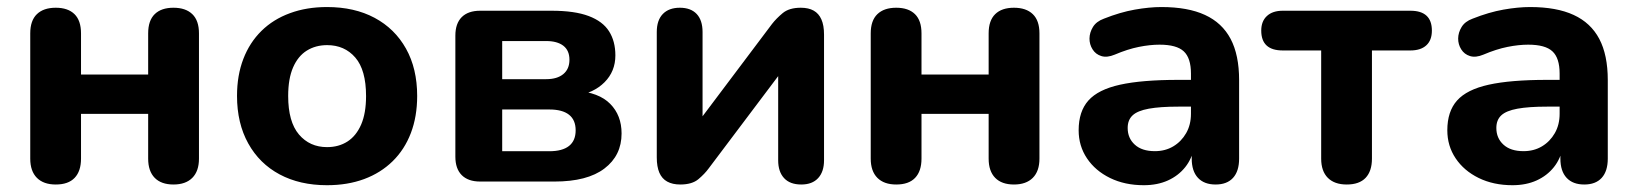

<svg xmlns="http://www.w3.org/2000/svg" viewBox="-20 -521 4699 551"><path d="M140 8.5Q105 8.5 85.9 -10.6Q66.8 -29.8 66.8 -65.8V-425.2Q66.8 -462 85.9 -480.4Q105 -498.8 140 -498.8Q175 -498.8 193.8 -480.4Q212.5 -462 212.5 -425.2V-307.2H405.2V-425.2Q405.2 -462 424 -480.4Q442.8 -498.8 477.8 -498.8Q512.8 -498.8 531.9 -480.4Q551 -462 551 -425.2V-65.8Q551 -29.8 531.9 -10.6Q512.8 8.5 477.8 8.5Q442.8 8.5 424 -10.6Q405.2 -29.8 405.2 -65.8V-194.2H212.5V-65.8Q212.5 -29.8 194.2 -10.6Q176 8.5 140 8.5Z M918.4 10.5Q840.5 10.5 782.5 -20.5Q724.5 -51.5 692.4 -109.4Q660.2 -167.3 660.2 -245.8Q660.2 -304.8 678.3 -351.8Q696.3 -398.8 730.3 -432.3Q764.4 -465.8 812.2 -483.2Q859.9 -500.8 918.4 -500.8Q997.2 -500.8 1055.1 -469.8Q1113 -438.8 1145.1 -381.5Q1177.2 -324.2 1177.2 -245.6Q1177.2 -186.6 1159.1 -139.2Q1141 -91.8 1106.8 -58.3Q1072.6 -24.8 1025 -7.1Q977.5 10.5 918.4 10.5ZM918.5 -98.8Q952.1 -98.8 977.2 -114.9Q1002.2 -131 1016.4 -163.5Q1030.5 -196 1030.5 -245.4Q1030.5 -320.2 999.6 -355.9Q968.8 -391.5 918.8 -391.5Q885.8 -391.5 860.5 -375.8Q835.2 -360 821.1 -327.6Q807 -295.2 807 -245.6Q807 -171.5 837.9 -135.1Q868.8 -98.8 918.5 -98.8Z M1358 0Q1323.5 0 1305.1 -18.4Q1286.8 -36.8 1286.8 -71.2V-419Q1286.8 -453.5 1305.1 -471.9Q1323.5 -490.2 1358 -490.2H1563.2Q1629 -490.2 1669.4 -475Q1709.8 -459.8 1727.9 -431.1Q1746 -402.5 1746 -362Q1746 -316.2 1714.9 -285Q1683.8 -253.8 1632.2 -246V-260.8Q1698.8 -255.8 1731.2 -222.9Q1763.8 -190 1763.8 -138Q1763.8 -74.8 1714.6 -37.4Q1665.5 0 1571.2 0ZM1421.2 -87H1556.5Q1593.8 -87 1612.9 -102.1Q1632 -117.2 1632 -147Q1632 -176.8 1612.9 -191.8Q1593.8 -206.8 1556.5 -206.8H1421.2ZM1421.2 -293.8H1547.5Q1579 -293.8 1596.6 -308.4Q1614.2 -323 1614.2 -349.5Q1614.2 -376.2 1596.6 -389.8Q1579 -403.2 1547.5 -403.2H1421.2Z M1932.2 8.5Q1910 8.5 1894.9 0.2Q1879.8 -8 1872.2 -25.4Q1864.8 -42.8 1864.8 -69.2V-429.2Q1864.8 -462.8 1882.1 -480.8Q1899.5 -498.8 1931 -498.8Q1962.5 -498.8 1979.4 -480.8Q1996.2 -462.8 1996.2 -429.2V-151.8H1969.5L2195.5 -452.2Q2207.8 -468 2226.2 -483.4Q2244.8 -498.8 2278 -498.8Q2300.5 -498.8 2315.1 -490.5Q2329.8 -482.2 2337.2 -465.4Q2344.8 -448.5 2344.8 -421.8V-61Q2344.8 -28.2 2327.9 -9.9Q2311 8.5 2279.5 8.5Q2247 8.5 2230.1 -9.9Q2213.2 -28.2 2213.2 -61V-339.2H2240.8L2014 -38Q2002.5 -22.2 1984.4 -6.9Q1966.2 8.5 1932.2 8.5Z M2552 8.5Q2517 8.5 2497.9 -10.6Q2478.8 -29.8 2478.8 -65.8V-425.2Q2478.8 -462 2497.9 -480.4Q2517 -498.8 2552 -498.8Q2587 -498.8 2605.8 -480.4Q2624.5 -462 2624.5 -425.2V-307.2H2817.2V-425.2Q2817.2 -462 2836 -480.4Q2854.8 -498.8 2889.8 -498.8Q2924.8 -498.8 2943.9 -480.4Q2963 -462 2963 -425.2V-65.8Q2963 -29.8 2943.9 -10.6Q2924.8 8.5 2889.8 8.5Q2854.8 8.5 2836 -10.6Q2817.2 -29.8 2817.2 -65.8V-194.2H2624.5V-65.8Q2624.5 -29.8 2606.2 -10.6Q2588 8.5 2552 8.5Z M3262.5 10.5Q3208 10.5 3165.6 -10.2Q3123.2 -31 3099.4 -66.6Q3075.5 -102.2 3075.5 -147.2Q3075.5 -201.2 3103.5 -232.6Q3131.5 -264 3194.2 -277.9Q3257 -291.8 3361.8 -291.8H3413.8V-215H3362.2Q3309.2 -215 3276.9 -209.1Q3244.5 -203.2 3230.4 -190Q3216.2 -176.8 3216.2 -153.8Q3216.2 -124.5 3236.6 -105.9Q3257 -87.2 3294.2 -87.2Q3324 -87.2 3347.1 -101Q3370.2 -114.8 3384 -138.9Q3397.8 -163 3397.8 -194.5V-309.8Q3397.8 -354.5 3377.2 -373.6Q3356.8 -392.8 3307.5 -392.8Q3280.2 -392.8 3248.2 -386.4Q3216.2 -380 3179 -364.2Q3157 -355 3140.6 -360.1Q3124.2 -365.2 3115.4 -379.4Q3106.5 -393.5 3106.6 -410.5Q3106.8 -427.5 3116.5 -443.5Q3126.2 -459.5 3148.2 -467.5Q3194.8 -486 3236.6 -493.4Q3278.5 -500.8 3313 -500.8Q3389 -500.8 3438.1 -478.1Q3487.2 -455.5 3511.6 -409.4Q3536 -363.2 3536 -291V-65.8Q3536 -29.8 3518.6 -10.6Q3501.2 8.5 3468.5 8.5Q3435.8 8.5 3417.9 -10.6Q3400 -29.8 3400 -65.8V-105L3407.2 -99.8Q3401 -66 3381.4 -41.4Q3361.8 -16.8 3331.6 -3.1Q3301.5 10.5 3262.5 10.5Z M3844.8 8.5Q3809.8 8.5 3790.6 -10.6Q3771.5 -29.8 3771.5 -65.8V-376.2H3661.2Q3599.5 -376.2 3599.5 -433.2Q3599.5 -460.2 3615.9 -475.2Q3632.2 -490.2 3661.2 -490.2H4027.5Q4089.2 -490.2 4089.2 -433.2Q4089.2 -405.5 4073.2 -390.9Q4057.2 -376.2 4027.5 -376.2H3917.2V-65.8Q3917.2 -29.8 3899 -10.6Q3880.8 8.5 3844.8 8.5Z M4320.5 10.5Q4266 10.5 4223.6 -10.2Q4181.2 -31 4157.4 -66.6Q4133.5 -102.2 4133.5 -147.2Q4133.5 -201.2 4161.5 -232.6Q4189.5 -264 4252.2 -277.9Q4315 -291.8 4419.8 -291.8H4471.8V-215H4420.2Q4367.2 -215 4334.9 -209.1Q4302.5 -203.2 4288.4 -190Q4274.2 -176.8 4274.2 -153.8Q4274.2 -124.5 4294.6 -105.9Q4315 -87.2 4352.2 -87.2Q4382 -87.2 4405.1 -101Q4428.2 -114.8 4442 -138.9Q4455.8 -163 4455.8 -194.5V-309.8Q4455.8 -354.5 4435.2 -373.6Q4414.8 -392.8 4365.5 -392.8Q4338.2 -392.8 4306.2 -386.4Q4274.2 -380 4237 -364.2Q4215 -355 4198.6 -360.1Q4182.2 -365.2 4173.4 -379.4Q4164.5 -393.5 4164.6 -410.5Q4164.8 -427.5 4174.5 -443.5Q4184.2 -459.5 4206.2 -467.5Q4252.8 -486 4294.6 -493.4Q4336.5 -500.8 4371 -500.8Q4447 -500.8 4496.1 -478.1Q4545.2 -455.5 4569.6 -409.4Q4594 -363.2 4594 -291V-65.8Q4594 -29.8 4576.6 -10.6Q4559.2 8.5 4526.5 8.5Q4493.8 8.5 4475.9 -10.6Q4458 -29.8 4458 -65.8V-105L4465.2 -99.8Q4459 -66 4439.4 -41.4Q4419.8 -16.8 4389.6 -3.1Q4359.5 10.5 4320.5 10.5Z"/></svg>

Font: Nunito ExtraLight
Style: Regular
Weight: 200
Designer: Vernon Adams
Foundry: Vernon Adams
Version: Version 3.602;April 4, 2023;FontCreator 14.0.0.2856 64-bit